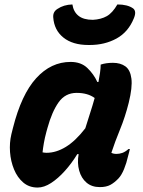

<svg xmlns="http://www.w3.org/2000/svg" viewBox="-20 -830 640 862"><path d="M297 -552Q344 -552 372.5 -524.5Q401 -497 417 -462H422Q426 -482 429 -503Q432 -524 432 -540Q456 -548 487 -548Q521 -548 543 -532Q565 -516 570 -477Q575 -438 558 -369Q542 -305 519 -249Q496 -193 480 -144Q489 -139 503 -139Q516 -139 529 -143.5Q542 -148 557 -161H563Q562 -154 559.5 -146Q557 -138 555 -129Q548 -98 537 -71Q526 -44 512 -29Q494 -10 475.5 0Q457 10 428 10Q392 10 368.5 -10Q345 -30 335.5 -64Q326 -98 333 -138H327Q302 -97 271.5 -63Q241 -29 209.5 -8.5Q178 12 149 12Q111 12 84.5 -10.5Q58 -33 43 -69.5Q28 -106 25 -147.5Q22 -189 31 -227L38 -255Q76 -406 142.5 -479Q209 -552 297 -552ZM171 -146Q176 -145 180.5 -144.5Q185 -144 189 -144Q232 -144 275.5 -170.5Q319 -197 363 -254Q373 -287 384 -320.5Q395 -354 405 -390Q374 -413 324 -413Q273 -413 243 -370.5Q213 -328 193 -255L188 -237Q181 -211 177 -188Q173 -165 171 -146ZM397 -741Q434 -743 459.5 -757.5Q485 -772 507 -810Q553 -810 578 -792Q594 -779 581 -748Q556 -686 503 -657Q450 -628 383 -628H377Q306 -628 264.5 -661.5Q223 -695 219 -752Q217 -777 238 -790Q266 -809 305 -810Q310 -777 332.5 -759Q355 -741 397 -741Z"/></svg>

Font: Recursive Mn Csl St XBd
Style: Italic
Weight: 800
Italic angle: -15°
Monospace: yes
Version: Version 1.079;hotconv 1.0.112;makeotfexe 2.5.65598; ttfautoh